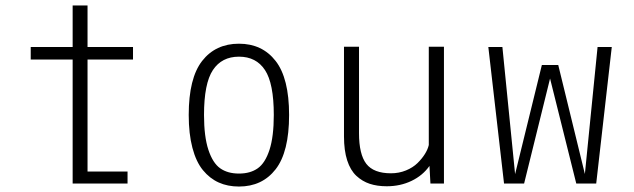

<svg xmlns="http://www.w3.org/2000/svg" viewBox="-20 -672 2320 703"><path d="M300.5 -44H447V0H246V-454H92.5V-500H246V-652H300.5V-500H467V-454H300.5Z M855 11Q813.5 11 780.8 -3.8Q748 -18.5 723 -49Q698 -79.5 684.5 -130.8Q671 -182 671 -251Q671 -386 720.2 -449Q769.5 -512 855 -512Q940 -512 989.2 -448.8Q1038.5 -385.5 1038.5 -251Q1038.5 -115.5 989.2 -52.2Q940 11 855 11ZM982.5 -251Q982.5 -366.5 950.2 -415.5Q918 -464.5 855 -464.5Q792 -464.5 759.5 -415.5Q727 -366.5 727 -251Q727 -172 743 -123.5Q759 -75 786.2 -55.8Q813.5 -36.5 855 -36.5Q896.5 -36.5 923.8 -55.8Q951 -75 966.8 -123.5Q982.5 -172 982.5 -251Z M1396 10Q1361 10 1333.8 1Q1306.5 -8 1284.8 -28.2Q1263 -48.5 1251.2 -84.8Q1239.5 -121 1239.5 -172.5V-501H1294.5V-184.5Q1294.5 -107 1321.2 -72.2Q1348 -37.5 1411.5 -37.5Q1441 -37.5 1466.5 -48Q1492 -58.5 1508.8 -75Q1525.5 -91.5 1536 -108.5Q1546.5 -125.5 1550 -141V-501H1605.5V0H1556L1552.5 -64.5Q1528 -29.5 1487 -9.8Q1446 10 1396 10Z M1899 0H1825.5L1768 -500H1819.5L1866 -34.5L1964 -434H2024L2121.5 -35L2168 -500H2220L2163 0H2090L1994 -384.5Z"/></svg>

Font: League Mono Narrow UltraLight
Style: Regular
Weight: 200
Width: 3
Designer: Tyler Finck
Foundry: The League of Moveable Type / Tyler Finck
Version: Version 2.210